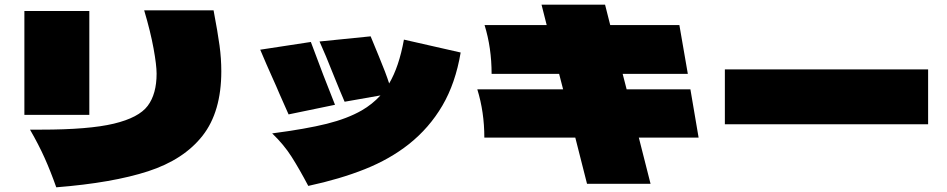

<svg xmlns="http://www.w3.org/2000/svg" viewBox="-20 -781 4040 819"><path d="M108 -228H155Q359 -228 465.5 -253.5Q572 -279 610 -329.5Q648 -380 648 -467Q648 -503 635 -574.5Q622 -646 595 -737H891Q909 -642 916.5 -586.5Q924 -531 924 -477Q924 -304 844 -202Q764 -100 612 -50.5Q460 -1 220 18Q196 -50 170.5 -107Q145 -164 108 -228ZM84 -734H361V-291H84Z M1945 -557Q1923 -426 1867 -330.5Q1811 -235 1724 -166Q1643 -102 1536.5 -59.5Q1430 -17 1295 12Q1257 -60 1224 -112Q1191 -164 1141 -212Q1286 -231 1374 -253Q1462 -275 1523 -310Q1568 -336 1603 -374L1450 -347Q1433 -386 1408 -448Q1366 -554 1343 -604L1561 -626Q1566 -614 1596 -541Q1626 -469 1640 -425Q1682 -496 1703 -612ZM1211 -293 1172 -381Q1160 -410 1140 -454Q1120 -498 1090 -569L1306 -602Q1360 -456 1409 -334Z M2960 -194H2705L2755 3H2484L2434 -194H2046Q2046 -303 2016 -400H2382L2365 -466H2077Q2077 -577 2047 -674H2312L2290 -761H2561L2583 -674H2878L2914 -466H2636L2653 -400H2925Z M3939 -251H3072V-485H3939Z"/></svg>

Font: Dela Gothic One
Style: Regular
Weight: 400
Designer: aratakana
Foundry: aratakana
Version: Version 1.004